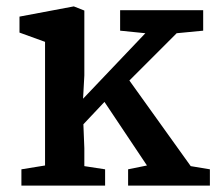

<svg xmlns="http://www.w3.org/2000/svg" viewBox="-20 -581 677 601"><path d="M121 -63V-450L41 -479V-529L211 -561L244 -548V-345L240 -272L435 -477L356 -485V-549H616V-485L533 -477L385 -329L577 -61L637 -51V0H381V-51L440 -63L307 -262L241 -192L244 -117V-61L309 -51V0H47V-51Z"/></svg>

Font: Martel
Style: Bold
Weight: 700
Designer: Dan Reynolds
Foundry: Dan Reynolds
Version: Version 1.001; ttfautohint (v1.1) -l 5 -r 5 -G 72 -x 0 -D la